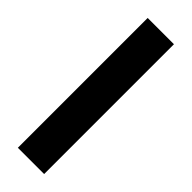

<svg xmlns="http://www.w3.org/2000/svg" viewBox="-300 -833 961 961"><g transform="rotate(45 180.0 -352.5)"><path d="M273 -812H87V107H273Z"/></g></svg>

Font: Fira Sans Heavy
Style: Regular
Weight: 900
Designer: bBox Type GmbH & Carrois Corporate GbR & Edenspiekermann AG
Foundry: bBox Type GmbH & Carrois Corporate GbR & Edenspiekermann AG
Version: Version 4.300;PS 004.300;hotconv 1.0.88;makeotf.lib2.5.64775